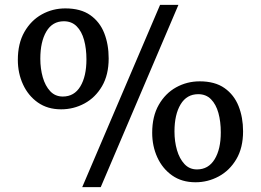

<svg xmlns="http://www.w3.org/2000/svg" viewBox="-20 -771 1075 791"><path d="M318.7 0 639.5 -751H715.1L395 0ZM231.8 -320.6Q176 -320.6 136.1 -348.6Q96.3 -376.6 74.9 -423Q53.5 -469.3 53.5 -524.4Q53.5 -592.2 80.6 -639.5Q107.7 -686.9 152.1 -711.6Q196.6 -736.4 249.1 -736.4Q312.4 -736.4 351.7 -708.8Q391.1 -681.2 409.4 -634.6Q427.7 -588 427.7 -530.4Q427.7 -462.7 400.3 -415.8Q372.9 -369 328.1 -344.8Q283.4 -320.6 231.8 -320.6ZM238.7 -373.3Q285.9 -373.3 311 -415Q336.1 -456.7 336.1 -526.4Q336.1 -570.8 326.3 -606.4Q316.5 -642 295.8 -662.7Q275.1 -683.4 243.1 -683.4Q196 -683.4 171.1 -641.4Q146.1 -599.3 146.1 -529Q146.1 -488.4 156.2 -452.7Q166.4 -417.1 186.9 -395.2Q207.5 -373.3 238.7 -373.3ZM785.4 -20.1Q729.2 -20.1 689.3 -48.1Q649.4 -76.2 628.2 -122.6Q607 -169 607 -224Q607 -291.8 634.1 -339.1Q661.2 -386.5 705.7 -411.2Q750.3 -435.9 802.8 -435.9Q865.5 -435.9 904.9 -408.2Q944.3 -380.5 962.9 -333.8Q981.4 -287.1 981.4 -230Q981.4 -162.2 953.8 -115.4Q926.1 -68.5 881.3 -44.3Q836.5 -20.1 785.4 -20.1ZM791.4 -73Q838.6 -73 864.2 -114.8Q889.8 -156.5 889.6 -226Q889.6 -269.9 879.8 -305.6Q869.9 -341.2 849.3 -362.1Q828.7 -383 796.8 -383Q749.3 -383 724.1 -341.1Q698.8 -299.2 698.8 -229.4Q698.8 -188.3 709.1 -152.7Q719.4 -117.2 740 -95.1Q760.5 -73 791.4 -73Z"/></svg>

Font: Merriweather 7pt Light
Style: Regular
Weight: 300
Designer: Eben Sorkin
Foundry: Eben Sorkin
Version: Version 2.200;gftools[0.9.31]